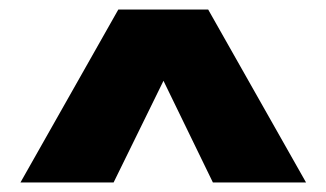

<svg xmlns="http://www.w3.org/2000/svg" viewBox="-20 -724 687 404"><path d="M23 -340 229 -704H418L624 -340H428L324 -554L219 -340Z"/></svg>

Font: Prodigy Sans Black
Style: Regular
Weight: 900
Designer: Wei Huang
Foundry: Wei Huang
Version: Version 1.003; ttfautohint (v1.8.3)